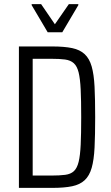

<svg xmlns="http://www.w3.org/2000/svg" viewBox="-20 -914 538 934"><path d="M72 0V-688H234Q293 -688 331 -680Q369 -672 392 -650.5Q415 -629 426 -590.5Q437 -552 440 -491.5Q443 -431 443 -344Q443 -257 440 -196.5Q437 -136 426 -97.5Q415 -59 392 -37.5Q369 -16 331 -8Q293 0 234 0ZM139 -60H230Q270 -60 297 -63.5Q324 -67 339.5 -81.5Q355 -96 362.5 -126.5Q370 -157 372.5 -209.5Q375 -262 375 -344Q375 -426 372.5 -478.5Q370 -531 362.5 -561.5Q355 -592 339 -606.5Q323 -621 296.5 -624.5Q270 -628 230 -628H139ZM212 -757 134 -889V-894H180L247 -796L315 -894H361V-889L283 -757Z"/></svg>

Font: Saira Condensed
Style: Regular
Weight: 400
Width: 3
Designer: Hector Gatti with collaboration of the Omnibus-Type team
Foundry: Omnibus-Type
Version: Version 1.101